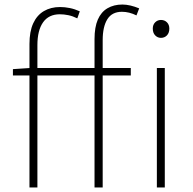

<svg xmlns="http://www.w3.org/2000/svg" viewBox="-20 -827 852 847"><path d="M110 0V-633Q110 -688 126.5 -724Q143 -760 173.5 -778Q204 -796 245 -796Q266 -796 288 -791.5Q310 -787 332 -777L321 -746Q301 -756 281.5 -760Q262 -764 244 -764Q195 -764 170 -728.5Q145 -693 145 -628V0ZM397 0V-655Q397 -707 411.5 -740.5Q426 -774 454 -790.5Q482 -807 520 -807Q537 -807 556 -802.5Q575 -798 594 -790L582 -759Q550 -775 518 -775Q474 -775 453.5 -742Q433 -709 433 -650V0ZM37 -494V-522L110 -527H557V-494ZM672 0V-527H707V0ZM690 -660Q675 -660 664.5 -671Q654 -682 654 -701Q654 -718 664.5 -728.5Q675 -739 690 -739Q706 -739 716.5 -728.5Q727 -718 727 -701Q727 -682 716.5 -671Q706 -660 690 -660Z"/></svg>

Font: Noto Sans JP
Style: Regular
Weight: 100
Designer: Ryoko NISHIZUKA 西塚涼子 (kana, bopomofo & ideographs); Paul D. Hunt (Latin, Greek & Cyrillic); Sandoll Communications 산돌커뮤니
Foundry: Adobe
Version: Version 2.004;hotconv 1.0.118;makeotfexe 2.5.65603